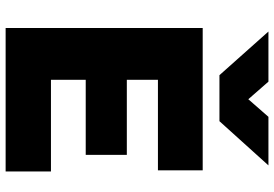

<svg xmlns="http://www.w3.org/2000/svg" viewBox="-166 -808 974 682"><g transform="rotate(90 321.0 -467.0)"><path d="M79.5 0V-700H585V-541H263.5V-430.5H530V-284.5H263.5V-161H589V0ZM247 -759.5 92 -933.5H270L332.5 -862L395 -933.5H567.5L410.5 -759.5Z"/></g></svg>

Font: Geologica ExtraBold
Style: Regular
Weight: 800
Designer: Sindre Bremnes, Frode Helland
Foundry: Monokrom Skriftforlag AS
Version: Version 1.010;gftools[0.9.28]